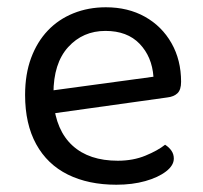

<svg xmlns="http://www.w3.org/2000/svg" viewBox="-20 -495 559 528"><path d="M104 -180 100 -243 402 -284Q398 -339 364 -374.5Q330 -410 270 -410Q208 -410 167.5 -365.5Q127 -321 127 -238V-216Q134 -136 179.5 -94.5Q225 -53 304 -53Q346 -53 380 -67Q414 -81 434 -97Q445 -90 451.5 -80.5Q458 -71 458 -59Q458 -40 436.5 -23.5Q415 -7 379.5 3Q344 13 300 13Q223 13 166.5 -15Q110 -43 79.5 -98.5Q49 -154 49 -234Q49 -291 65.5 -335.5Q82 -380 111.5 -411Q141 -442 182 -458.5Q223 -475 271 -475Q332 -475 378.5 -449Q425 -423 451.5 -376.5Q478 -330 478 -270Q478 -248 468 -238.5Q458 -229 440 -227Z"/></svg>

Font: Baloo Paaji 2
Style: Regular
Weight: 400
Designer: Shuchita Grover, Noopur Datye and Ek Type
Foundry: Ek Type
Version: Version 1.700